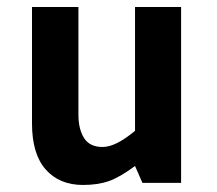

<svg xmlns="http://www.w3.org/2000/svg" viewBox="-20 -520 616 546"><path d="M71 -500H203V-194Q203 -153 219 -127.5Q235 -102 272 -102Q309 -102 364 -148V-500H495V0H385L364 -48Q321 -16 289.5 -5Q258 6 216 6Q149 6 110 -38Q71 -82 71 -169Z"/></svg>

Font: Gudea
Style: Bold
Weight: 700
Designer: Agustina Mingote
Foundry: Agustina Mingote
Version: Version 1.002